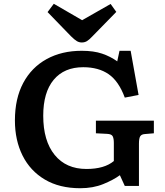

<svg xmlns="http://www.w3.org/2000/svg" viewBox="-20 -983 874 1017"><path d="M405 14Q295 14 217.5 -32Q140 -78 99.5 -159Q59 -240 59 -345Q59 -461 103 -543.5Q147 -626 227 -670Q307 -714 413 -714Q476 -714 520.5 -699Q565 -684 601 -658L613 -714H672L714 -480L641 -466Q609 -553 555.5 -590Q502 -627 421 -627Q320 -627 264.5 -560.5Q209 -494 209 -370Q209 -237 269.5 -162.5Q330 -88 438 -88Q533 -88 583 -130V-226Q583 -249 577 -261Q571 -273 547 -274L488 -277V-344H795V-277L748 -273Q730 -272 723 -261.5Q716 -251 716 -222V2H641L615 -55Q581 -30 527 -8Q473 14 405 14ZM413 -758Q399 -758 386.5 -765.5Q374 -773 356 -791L232 -919L265 -963L415 -876L566 -962L596 -920L467 -788Q453 -773 441 -765.5Q429 -758 413 -758Z"/></svg>

Font: Literata 7pt SemiBold
Style: Regular
Weight: 600
Designer: Latin by Veronika Burian and Jose Scaglione. Greek by Irene Vlachou. Cyrillic by Vera Evstafieva.
Foundry: TypeTogether
Version: Version 3.002